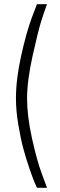

<svg xmlns="http://www.w3.org/2000/svg" viewBox="-20 -770 285 915"><path d="M156 -750H204Q193 -721 177.5 -672.5Q162 -624 135.5 -504.5Q109 -385 109 -301Q109 -217 132.5 -110.5Q156 -4 180 60L204 125H156Q152 116 145 100Q138 84 121 35Q104 -14 91 -62.5Q78 -111 67 -177Q56 -243 56 -301Q56 -393 81 -505Q106 -617 131 -684Z"/></svg>

Font: TitilliumText
Style: Light
Weight: 300
Designer: Accademia di Belle Arti di Urbino and others
Foundry: Accademia di Belle Arti di Urbino and others.
Version: Version 60.001